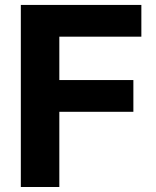

<svg xmlns="http://www.w3.org/2000/svg" viewBox="-20 -747 625 767"><path d="M63.2 0V-727.3H544.7V-600.5H217V-427.2H512.8V-300.4H217V0Z"/></svg>

Font: Inter UI
Style: Bold
Weight: 700
Designer: Rasmus Andersson
Foundry: rsms
Version: 3.2;8d6f07862